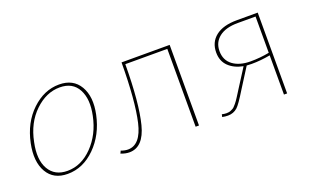

<svg xmlns="http://www.w3.org/2000/svg" viewBox="-56 -657 1478 911"><g transform="rotate(-20 683.5 -201.5)"><path d="M165 3Q94 3 62.5 -51.5Q31 -106 49 -194Q69 -291 131.5 -350.5Q194 -410 270 -410Q341 -410 373 -355.5Q405 -301 387 -215Q367 -120 305 -58.5Q243 3 165 3ZM169 -11Q239 -11 295.5 -69Q352 -127 370 -215Q387 -295 360 -345.5Q333 -396 268 -396Q200 -396 142 -340.5Q84 -285 66 -194Q48 -110 76.5 -60.5Q105 -11 169 -11Z M828 -407V0H811V-393H599Q598 -197 572 -95Q546 7 475 7Q455 7 432 -2L438 -15Q457 -8 473 -8Q537 -8 560.5 -110Q584 -212 585 -407Z M1168 -408H1273V0H1257V-198Q1209 -189 1163 -189Q1146 -189 1138 -190L1076 -92Q1037 -28 1022 -15Q1002 3 974 3Q960 3 945 0L948 -13Q960 -10 971 -10Q978 -10 983.5 -11Q989 -12 995 -15Q1001 -18 1005 -20Q1009 -22 1014.5 -28.5Q1020 -35 1023 -38Q1026 -41 1032.5 -50.5Q1039 -60 1041.5 -64Q1044 -68 1052 -80.5Q1060 -93 1063 -98L1123 -192Q1077 -201 1050 -227.5Q1023 -254 1023 -297Q1023 -349 1060.5 -378.5Q1098 -408 1168 -408ZM1163 -202Q1211 -202 1257 -211V-394H1167Q1106 -394 1073 -368Q1040 -342 1040 -298Q1040 -252 1073.5 -227Q1107 -202 1163 -202Z"/></g></svg>

Font: EauTest Thin
Style: Italic
Weight: 250
Italic angle: -12°
Designer: Christian Thalmann (Catharsis Fonts)
Version: Version 0.001;PS 000.001;hotconv 1.0.88;makeotf.lib2.5.64775